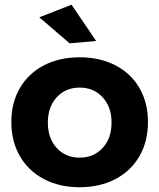

<svg xmlns="http://www.w3.org/2000/svg" viewBox="-20 -785 673 811"><path d="M219.5 -374Q182.1 -333 182.1 -267.1Q182.1 -201.2 219.5 -160.2Q256.8 -119.1 316.4 -119.1Q376 -119.1 413.6 -160.2Q451.2 -201.2 451.2 -267.1Q451.2 -333 413.6 -374Q376 -415 316.4 -415Q256.8 -415 219.5 -374ZM569.1 -413.1Q605 -351.1 605 -269.5Q605 -188 569.1 -125.5Q533.2 -63 467.5 -28.6Q401.9 5.9 316.4 5.9Q231 5.9 165.5 -28.6Q100.1 -63 64 -125.5Q27.8 -188 27.8 -269.5Q27.8 -351.1 64 -413.1Q100.1 -475.1 165.5 -509Q231 -543 316.4 -543Q401.9 -543 467.5 -509Q533.2 -475.1 569.1 -413.1ZM282.2 -765.1 386.2 -611.8 273.9 -602.1 146 -711.9Z"/></svg>

Font: Montserrat-SemiBold
Style: Regular
Weight: 600
Designer: Julieta Ulanovsky
Foundry: Julieta Ulanovsky
Version: Version 6.001